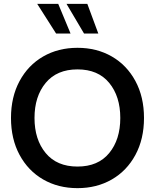

<svg xmlns="http://www.w3.org/2000/svg" viewBox="-20 -962 804 996"><path d="M37 -350Q37 -459 81.5 -541.5Q126 -624 204 -669Q282 -714 382 -714Q482 -714 560 -669Q638 -624 682.5 -541.5Q727 -459 727 -350Q727 -241 682.5 -158.5Q638 -76 560 -31Q482 14 382 14Q282 14 204 -31Q126 -76 81.5 -158.5Q37 -241 37 -350ZM604 -350Q604 -462 546.5 -532Q489 -602 382 -602Q275 -602 217 -532Q159 -462 159 -350Q159 -238 217 -168Q275 -98 382 -98Q489 -98 546.5 -168Q604 -238 604 -350ZM271 -788 173 -942H282L346 -788ZM416 -788 325 -942H433L490 -788Z"/></svg>

Font: Cabin SemiBold
Style: Regular
Weight: 600
Designer: Pablo Impallari
Foundry: Pablo Impallari. http://www.impallari.com Igino Marini. http://www.ikern.com
Version: Version 2.200